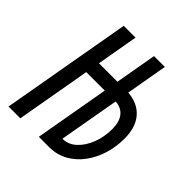

<svg xmlns="http://www.w3.org/2000/svg" viewBox="-187 -827 961 961"><g transform="rotate(45 293.0 -346.5)"><path d="M21 0 143.1 -693.4H226.6L188 -473.1H318.8L357.4 -693.4H434.1L395.5 -473.1Q466.3 -467.8 505.9 -422.4Q545.4 -377 545.4 -296.4Q545.4 -238.8 529.1 -185.8Q512.7 -132.8 481.9 -91.3Q451.2 -49.8 408.2 -25.4Q365.2 -1 312 0H235.4L305.2 -397H174.3L104.5 0ZM325.7 -76.7Q367.2 -76.7 399.4 -106.7Q431.6 -136.7 450 -184.8Q468.3 -232.9 468.3 -287.6Q468.3 -338.4 446 -366.5Q423.8 -394.5 382.3 -397Z"/></g></svg>

Font: Cascadia Mono PL SemiLight
Style: Italic
Weight: 350
Italic angle: -10°
Monospace: yes
Designer: Aaron Bell
Foundry: Saja Typeworks
Version: Version 2404.023; ttfautohint (v1.8.4)